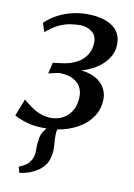

<svg xmlns="http://www.w3.org/2000/svg" viewBox="-90 -623 644 923"><g transform="rotate(10 232.0 -162.0)"><path d="M70.5 242 63 213.5Q85.5 204 99.5 193.5Q113.5 183 121.5 166Q131.5 147 130.8 120.8Q130 94.5 134.5 67.5Q137.5 40.5 153 21.2Q168.5 2 179 -12L239.5 -48.5Q221.5 -27.5 215.8 -5.5Q210 16.5 210.5 45Q211 57.5 212.2 71.8Q213.5 86 213.5 99.5Q213.5 132 202.8 159Q192 186 164 207Q146 220 124.2 228.8Q102.5 237.5 70.5 242ZM154 9.5Q109 9.5 76.8 1.5Q44.5 -6.5 26 -15.2Q7.5 -24 3.5 -26.5L36 -109.5Q56 -93 77 -78Q98 -63 122.2 -53.8Q146.5 -44.5 174 -44.5Q206.5 -44.5 233 -59Q259.5 -73.5 275.8 -101.8Q292 -130 292 -171Q292 -196.5 280 -217.5Q268 -238.5 242 -251.2Q216 -264 174 -264L124.5 -253L137 -307L169.5 -311Q222 -316.5 254 -334.8Q286 -353 301.2 -380Q316.5 -407 316.5 -437.5Q316.5 -473 291.5 -490.5Q266.5 -508 238 -508Q214.5 -508 188.2 -504Q162 -500 133.2 -486.8Q104.5 -473.5 71.5 -445L57 -488Q85.5 -515 118.8 -532.2Q152 -549.5 188.2 -557.8Q224.5 -566 261.5 -566Q336.5 -566 381.5 -536.5Q426.5 -507 426.5 -450Q426.5 -418 412.5 -391.2Q398.5 -364.5 373 -343Q347.5 -321.5 313 -306.8Q278.5 -292 238 -284.5L233.5 -293Q287 -298.5 326 -284.5Q365 -270.5 386.2 -242.2Q407.5 -214 407.5 -178Q407.5 -135 387.5 -100.2Q367.5 -65.5 332.5 -41Q297.5 -16.5 251.8 -3.5Q206 9.5 154 9.5Z"/></g></svg>

Font: Merriweather 20pt
Style: Italic
Weight: 400
Italic angle: -7.8°
Version: Version 2.101